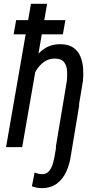

<svg xmlns="http://www.w3.org/2000/svg" viewBox="-20 -770 508 1005"><path d="M310.5 -221.7H395L351.1 43Q345.2 86.9 327.9 126.5Q310.5 166 278.1 190.7Q245.6 215.3 195.8 214.8Q182.6 214.4 170.9 211.9Q159.2 209.5 147 205.1L161.1 133.3Q170.4 136.7 180.7 139.2Q190.9 141.6 200.7 141.6Q224.6 141.6 237.8 124.5Q251 107.4 257.3 84.5Q263.7 61.5 266.6 43.5ZM226.6 -750 96.2 0H11.7L142.1 -750ZM128.4 -282.2 97.7 -283.7Q103 -325.2 116.5 -370.4Q129.9 -415.5 153.8 -454.1Q177.7 -492.7 214.1 -516.4Q250.5 -540 301.8 -538.6Q341.3 -537.1 365.5 -519.5Q389.6 -502 401.1 -473.9Q412.6 -445.8 415 -412.4Q417.5 -378.9 414.1 -346.2L356.4 0H272L330.1 -347.7Q332.5 -372.6 331.1 -398.9Q329.6 -425.3 316.2 -443.6Q302.7 -461.9 270.5 -463.4Q236.8 -464.4 211.7 -446.8Q186.5 -429.2 169.4 -400.9Q152.3 -372.6 142.3 -340.8Q132.3 -309.1 128.4 -282.2ZM322.3 -664.6 309.1 -590.3H51.3L64.5 -664.6Z"/></svg>

Font: Roboto Condensed
Style: Italic
Weight: 400
Italic angle: -12°
Designer: Christian Robertson
Foundry: Google
Version: Version 3.0